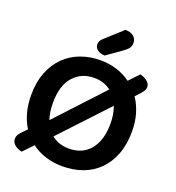

<svg xmlns="http://www.w3.org/2000/svg" viewBox="-150 -952 996 1088"><g transform="rotate(20 348.0 -408.0)"><path d="M652 -304Q652 -226 629 -166Q606 -106 565.5 -65.5Q525 -25 469 -4.5Q413 16 348 16Q294 16 246 1Q198 -14 160 -43L103 17Q74 10 58 -4.5Q42 -19 42 -39Q42 -53 50 -66Q58 -79 76 -96L94 -114Q70 -152 57 -199.5Q44 -247 44 -304Q44 -382 67.5 -441.5Q91 -501 132 -541.5Q173 -582 228.5 -602.5Q284 -623 348 -623Q399 -623 445.5 -608.5Q492 -594 530 -566L586 -625Q613 -618 630 -603.5Q647 -589 647 -571Q647 -557 637.5 -543Q628 -529 612 -513L597 -497Q623 -459 637.5 -410.5Q652 -362 652 -304ZM522 -304Q522 -361 505 -406L243 -126Q286 -91 348 -91Q387 -91 419 -104.5Q451 -118 474 -145Q497 -172 509.5 -212Q522 -252 522 -304ZM175 -304Q175 -247 190 -205L449 -484Q407 -517 348 -517Q271 -517 223 -463Q175 -409 175 -304ZM420 -833Q452 -833 470 -817.5Q488 -802 488 -779Q488 -762 480.5 -749.5Q473 -737 452 -722L359 -656Q330 -657 314 -670Q298 -683 298 -701Q298 -712 302 -721Q306 -730 317 -740Z"/></g></svg>

Font: Baloo Chettan 2 SemiBold
Style: Regular
Weight: 600
Designer: Maithili Shingre, Unnati Kotecha and Ek Type
Foundry: Ek Type
Version: Version 1.640;hotconv 1.0.111;makeotfexe 2.5.65597; ttfautoh